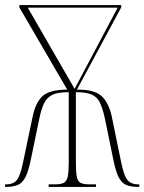

<svg xmlns="http://www.w3.org/2000/svg" viewBox="-20 -734 567 754"><path d="M0 0V-10H4Q33 -10 46.5 -27.5Q60 -45 70 -94L108 -275Q119 -330 146.5 -356Q174 -382 244 -382L56 -705V-714H456V-705L282 -382Q350 -383 378.5 -357Q407 -331 419 -276L456 -96Q467 -42 481.5 -26Q496 -10 521 -10H527V0H523Q491 0 473 -9Q455 -18 444 -42Q433 -66 424 -112L392 -268Q383 -310 371.5 -332.5Q360 -355 338 -363.5Q316 -372 278 -372V-98Q278 -59 281.5 -40.5Q285 -22 296.5 -16Q308 -10 332 -10H357V0H171V-10H196Q219 -10 230.5 -16Q242 -22 246 -40.5Q250 -59 250 -98V-372Q209 -372 187.5 -362.5Q166 -353 154.5 -331Q143 -309 135 -271L102 -112Q93 -66 81.5 -41.5Q70 -17 51.5 -8.5Q33 0 3 0ZM273 -385 442 -704H89Z"/></svg>

Font: Noto Serif Display Condensed Thin
Style: Regular
Weight: 100
Width: 3
Designer: Monotype Design Team
Foundry: Monotype Imaging Inc.
Version: Version 2.009